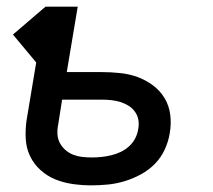

<svg xmlns="http://www.w3.org/2000/svg" viewBox="-20 -550 640 578"><path d="M255 8Q255 8 255 8Q255 8 255 8Q227 8 199 4Q171 0 146.5 -10Q122 -20 102 -38Q82 -56 70.5 -80Q59 -104 57.5 -132Q56 -160 60 -188L89 -362L19 -446L117 -530H214L181 -333H286Q314 -333 342 -330Q370 -327 394.5 -318Q419 -309 440.5 -293Q462 -277 475.5 -254.5Q489 -232 492.5 -204.5Q496 -177 491 -149Q487 -124 476 -100Q465 -76 446.5 -57Q428 -38 404 -25Q380 -12 355 -4.5Q330 3 305 5.5Q280 8 255 8ZM257 -76Q271 -76 285.5 -77.5Q300 -79 314.5 -82.5Q329 -86 343 -92.5Q357 -99 368.5 -109.5Q380 -120 387 -133.5Q394 -147 396 -161Q399 -176 396.5 -189.5Q394 -203 386 -214Q378 -225 366.5 -232Q355 -239 342 -243Q329 -247 315 -248.5Q301 -250 286 -250H167L155 -174Q152 -160 153 -145.5Q154 -131 160.5 -119Q167 -107 177.5 -98Q188 -89 201 -84Q214 -79 228 -77.5Q242 -76 257 -76Z"/></svg>

Font: Iosevka Curly Medium Extended
Style: Italic
Weight: 500
Width: 7
Italic angle: -9°
Monospace: yes
Designer: Belleve Invis
Foundry: Belleve Invis
Version: Version 11.1.0; ttfautohint (v1.8.3)